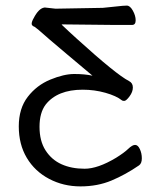

<svg xmlns="http://www.w3.org/2000/svg" viewBox="-20 -503 580 685"><path d="M201 -416 200 -415Q224 -392 255 -364Q395 -237 440 -214Q454 -207 454 -191Q454 -175 442 -159Q430 -143 423.5 -143Q417 -143 415 -145Q395 -161 356 -172Q317 -183 275 -183Q185 -183 143 -130Q121 -101 121 -50.5Q121 0 142.5 33.5Q164 67 199.5 83Q235 99 282 99Q329 99 394 60Q423 42 437.5 28Q452 14 462 14Q472 14 479 29Q486 44 486 62Q486 80 476 87Q428 120 378 141Q328 162 267 162Q206 162 155 135Q104 108 75.5 60Q47 12 47 -52Q47 -116 79 -157.5Q111 -199 159.5 -219Q208 -239 245 -239Q282 -239 310 -233Q291 -249 219.5 -309Q148 -369 118 -396L104 -407Q93 -411 93 -418Q93 -426 100 -438Q118 -473 138 -476H142L178 -472L347 -475Q370 -477 395.5 -480Q421 -483 432.5 -483Q444 -483 454 -465Q464 -447 464 -430.5Q464 -414 451 -414H388Q362 -414 201 -416Z"/></svg>

Font: LXGW WenKai Lite
Style: Regular
Weight: 400
Designer: LXGW / Fontworks Inc.
Foundry: LXGW / Fontworks Inc.
Version: Version 1.511; March 25, 2025